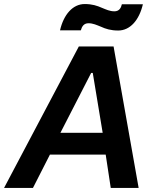

<svg xmlns="http://www.w3.org/2000/svg" viewBox="-68 -930 750 950"><path d="M-48 0H95L179 -165H455L480 0H618L494 -700H322ZM229 -780H332C337 -798 346 -815 370 -815C392 -815 411 -806 431 -798C455 -787 480 -779 517 -779C576 -779 621 -831 639 -909H535C531 -891 522 -874 498 -874C475 -874 457 -883 437 -891C412 -902 388 -910 351 -910C292 -910 247 -858 229 -780ZM231 -273 383 -569H391L440 -273Z"/></svg>

Font: Fixel Display 20240404 SemiBold
Style: Italic
Weight: 600
Italic angle: -10°
Designer: AlfaBravo + MacPaw
Foundry: Kyrylo Tkachov, Marchela Mozhyna, Serhii Makarenko, Maria Weinstein, Zakhar Kryvoshyya
Version: Version 1.211;Glyphs 3.2 (3225)